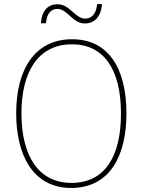

<svg xmlns="http://www.w3.org/2000/svg" viewBox="-20 -919 705 949"><path d="M182 -804H207C212 -859 237 -875 263 -875C315 -875 337 -803 400 -803C445 -803 480 -835 484 -899H460C455 -845 429 -827 401 -827C351 -827 326 -898 264 -898C219 -898 187 -869 182 -804ZM605 -358C605 -583 515 -725 336 -725C158 -725 60 -584 60 -359C60 -154 142 10 332 10C524 10 605 -151 605 -358ZM86 -359C86 -563 168 -700 336 -700C493 -700 578 -576 578 -358C578 -148 500 -15 333 -15C168 -15 86 -152 86 -359Z"/></svg>

Font: Noto Sans Arabic SemCond Thin
Style: Regular
Weight: 100
Width: 4
Designer: Monotype Design Team, Nadine Chahine, Nizar Qandah and Khaled Hosny
Foundry: Monotype Imaging Inc.
Version: Version 2.012